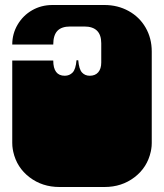

<svg xmlns="http://www.w3.org/2000/svg" viewBox="-20 -742 656 768"><path d="M218 6Q149 6 98 -33Q47 -72 33 -135Q32 -140 31 -145.5Q30 -151 29.5 -157.5Q29 -164 29 -171V-172Q29 -185 29 -191Q29 -197 29 -209V-260Q29 -269 29 -273.5Q29 -278 29 -282.5Q29 -287 29 -296V-297Q29 -310 29 -316Q29 -322 29 -334V-500H193Q193 -439 239 -439Q258 -439 270.5 -452Q283 -465 286 -501H293Q296 -465 308 -452Q320 -439 339 -439Q361 -439 373 -453Q385 -467 385 -492V-569Q385 -636 317 -636H261Q226 -636 209.5 -618.5Q193 -601 193 -564H29Q29 -607 50.5 -643.5Q72 -680 108.5 -701Q145 -722 190 -722H398Q451 -722 494.5 -698Q538 -674 562.5 -631.5Q587 -589 587 -536V-334Q587 -321 587 -315Q587 -309 587 -297V-296Q587 -287 587 -282.5Q587 -278 587 -273.5Q587 -269 587 -260V-209Q587 -196 587 -190Q587 -184 587 -171V-170Q587 -164 586.5 -157.5Q586 -151 585 -145.5Q584 -140 583 -135Q569 -72 518 -33Q467 6 398 6Z"/></svg>

Font: Danfo
Style: Regular
Weight: 400
Version: Version 1.000;Glyphs 3.2 (3236)